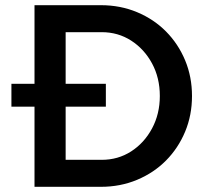

<svg xmlns="http://www.w3.org/2000/svg" viewBox="-20 -720 811 740"><path d="M113 0V-309H24V-397H113V-700H369Q444 -700 508.5 -673Q573 -646 620 -598.5Q667 -551 693.5 -487.5Q720 -424 720 -350Q720 -276 693.5 -212.5Q667 -149 620 -101.5Q573 -54 508.5 -27Q444 0 369 0ZM233 -104H372Q435 -104 485.5 -136.5Q536 -169 566 -225Q596 -281 596 -350Q596 -420 566 -475.5Q536 -531 485.5 -563.5Q435 -596 372 -596H233V-397H388V-309H233Z"/></svg>

Font: Red Hat Text Medium
Style: Regular
Weight: 500
Designer: Pentagram, MCKL
Foundry: Pentagram, MCKL
Version: Version 1.023